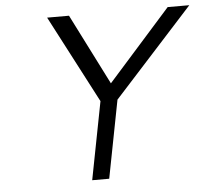

<svg xmlns="http://www.w3.org/2000/svg" viewBox="-50 -733 857 787"><g transform="rotate(-5 378.5 -340.0)"><path d="M298 0 360 -320 172 -680H262L409 -389L668 -680H757L430 -320L368 0Z"/></g></svg>

Font: Teachers
Style: Italic
Weight: 400
Italic angle: -11°
Designer: Alfredo Marco Pradil, Chank Diesel
Version: Version 1.001